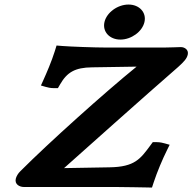

<svg xmlns="http://www.w3.org/2000/svg" viewBox="-20 -822 846 844"><path d="M509.3 -648C557.3 -648 605.3 -683 615 -725C624.7 -767 592.9 -802 544.9 -802C496.9 -802 448.9 -767 439.2 -725C429.5 -683 461.3 -648 509.3 -648ZM648.1 2.5 655.7 -20.7C671.5 -68.2 693.3 -119.9 715.1 -164L725.8 -185.6L704.1 -191.7C697.1 -193.6 684.3 -197.2 667.5 -197.2H651.6L641.8 -183.9C597.1 -123.5 572.6 -88.1 461.3 -86.5L261.6 -83C319.2 -134.5 626.6 -409 763.2 -527.6C789.2 -551.1 801.3 -564.4 805.3 -581.8C810.2 -603.1 791.8 -615 775 -615C761.2 -615 730.6 -613 701.1 -613H448.7C396.5 -613 288.1 -617 253.1 -619.9L228.6 -621.9L220.9 -597C206.6 -551.6 185.4 -502.5 169.3 -466.9L159.9 -446.2L180.4 -440.2C190.7 -437.2 202.2 -434.6 216.3 -434.6H234.6L243.9 -450.7C274.7 -504.2 309.3 -525.1 384.5 -526L580.5 -529.1C439.4 -414.6 196 -196.1 69.9 -69.9C59.3 -59.7 51.9 -47.1 49.3 -36C43.8 -12.1 65.5 0 85 0H489.9C520.1 0 625 2 625 2Z"/></svg>

Font: Linux Libertine Mono O 
Style: Mono Bold Oblique
Weight: 400
Italic angle: -13°
Designer: Philipp H. Poll
Foundry: Philipp H. Poll
Version: Version 5.1.7